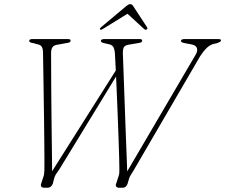

<svg xmlns="http://www.w3.org/2000/svg" viewBox="-20 -884 1060 904"><path d="M533 -564.5V-534.5L258 -84.5Q248.5 -72 243.2 -63.5Q238 -55 235 -44L228.5 -19Q225 -10 218.8 -5Q212.5 0 203 0H189Q178 0 174.2 -6Q170.5 -12 174.5 -21.5L182.5 -46Q186.5 -56 187.5 -64.5Q188.5 -73 189 -83.5Q189.5 -97.5 189.2 -134.8Q189 -172 188.5 -224.2Q188 -276.5 187.2 -335.5Q186.5 -394.5 185.5 -452.2Q184.5 -510 183.8 -558.8Q183 -607.5 182.5 -638.5Q182 -656 176 -664.8Q170 -673.5 156 -675.5L139 -680.5Q127.5 -682 122.5 -684.8Q117.5 -687.5 117.5 -691Q117.5 -696 121.2 -698Q125 -700 131.5 -700H299.5Q306.5 -700 309.5 -698.2Q312.5 -696.5 312.5 -692Q312.5 -687.5 307.5 -684.8Q302.5 -682 291.5 -681L253 -674Q236 -672 228.5 -663.5Q221 -655 220.5 -635.5Q220.5 -610 220.8 -567.2Q221 -524.5 221.2 -471Q221.5 -417.5 222.2 -359.5Q223 -301.5 223.5 -245.2Q224 -189 224.8 -141Q225.5 -93 225.5 -59.5L213.5 -59ZM832 -691.5Q832 -695.5 836.5 -697.8Q841 -700 847 -700H1007Q1015 -700 1017.8 -698.5Q1020.5 -697 1020.5 -693Q1020.5 -687 999 -680L984.5 -677Q974 -674 964.2 -667.2Q954.5 -660.5 944.2 -648.8Q934 -637 921.5 -618L607 -78Q602.5 -70.5 597 -62.2Q591.5 -54 588 -44L580.5 -18.5Q577 -9 571.2 -4.5Q565.5 0 557.5 0H540.5Q531 0 527 -6Q523 -12 528 -22.5L537.5 -52Q541.5 -62.5 541.8 -71.2Q542 -80 542 -90.5Q542 -105 541 -144.5Q540 -184 538 -238Q536 -292 533.8 -351.5Q531.5 -411 529 -467.2Q526.5 -523.5 524.5 -567.5Q522.5 -611.5 521 -633.5Q519 -654 512.8 -663.8Q506.5 -673.5 491.5 -676L468 -681.5Q462.5 -682.5 458.8 -685Q455 -687.5 455 -691.5Q455 -695.5 459 -697.8Q463 -700 471 -700H637.5Q644 -700 646.8 -698.2Q649.5 -696.5 649.5 -692.5Q649.5 -687.5 645.2 -685.2Q641 -683 635.5 -682L588.5 -674Q570 -671.5 564 -662.8Q558 -654 558.5 -632.5Q559 -612.5 560.8 -569Q562.5 -525.5 564.5 -467.8Q566.5 -410 568.8 -348Q571 -286 573.2 -228.2Q575.5 -170.5 577.2 -126.5Q579 -82.5 579.5 -61.5L567.5 -57.5L900 -624.5Q912 -643.5 907.2 -657.2Q902.5 -671 883.5 -674.5L849.5 -681Q832 -684 832 -691.5ZM581.5 -820H579.5L658.5 -747.5Q665 -742 670.5 -745Q672.5 -746.5 673.8 -749.2Q675 -752 672.5 -755.5L609 -852.5Q605.5 -858.5 602 -861.5Q598.5 -864.5 593 -864.5Q588 -864.5 583 -861.5Q578 -858.5 571 -852.5L455.5 -755.5Q451.5 -752 450.5 -749.2Q449.5 -746.5 451.5 -745Q454 -743 456.8 -744Q459.5 -745 464 -747.5Z"/></svg>

Font: Fraunces Thin
Style: Italic
Weight: 250
Italic angle: -16°
Version: Version 1.000;[b76b70a41]